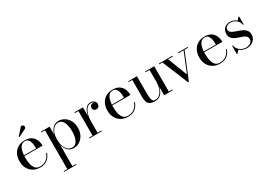

<svg xmlns="http://www.w3.org/2000/svg" viewBox="16 -1685 4106 2934"><g transform="rotate(-30 2069.0 -218.0)"><path d="M368.5 -618.5 235 -552.5 227 -562 326 -673Q340.5 -689.5 357.8 -684.8Q375 -680 382 -667.5Q389 -655 385 -639.8Q381 -624.5 368.5 -618.5ZM480 -135Q460.5 -72.5 411 -31.2Q361.5 10 279 10Q215 10 163 -18.8Q111 -47.5 80.5 -101.2Q50 -155 50 -230Q50 -305 79.2 -358.8Q108.5 -412.5 159 -441.2Q209.5 -470 274 -470Q347.5 -470 391.5 -440.8Q435.5 -411.5 455.2 -364.2Q475 -317 475 -262.5H154.5Q153.5 -247 153.5 -230Q153.5 -173 164.5 -121.5Q175.5 -70 203.8 -37.5Q232 -5 285 -5Q356 -5 401 -42.2Q446 -79.5 465 -135ZM274 -456.5Q232.5 -456.5 207.5 -431.5Q182.5 -406.5 170.5 -365.2Q158.5 -324 155 -276H369Q369.5 -302.5 366.5 -333.5Q363.5 -364.5 354 -392.5Q344.5 -420.5 325.5 -438.5Q306.5 -456.5 274 -456.5Z M560 236.5H623.5V-446.5H560V-460H713.5V-321.5Q730 -389 771 -429Q812 -469 872 -469Q925.5 -469 973 -440.5Q1020.5 -412 1050.2 -358.5Q1080 -305 1080 -230Q1080 -155 1050.2 -101.2Q1020.5 -47.5 973 -18.8Q925.5 10 872 10Q812 10 771 -30.5Q730 -71 713.5 -138.5V236.5H776.5V250H560ZM713.5 -230Q713.5 -159 733 -110Q752.5 -61 784.8 -35.5Q817 -10 855 -10Q915 -10 945.8 -69.8Q976.5 -129.5 976.5 -230Q976.5 -330.5 945.8 -389.8Q915 -449 855 -449Q817 -449 784.8 -423.8Q752.5 -398.5 733 -349.8Q713.5 -301 713.5 -230Z M1150 -13.5H1213.5V-446.5H1150V-460H1302V-309Q1310 -352.5 1327 -389.2Q1344 -426 1371.2 -448Q1398.5 -470 1437 -470Q1479 -470 1502 -446.8Q1525 -423.5 1525 -393Q1525 -367.5 1509.8 -349.8Q1494.5 -332 1468 -332Q1440.5 -332 1424.8 -347Q1409 -362 1409 -384.5Q1409 -413 1427.5 -427.2Q1446 -441.5 1467.5 -441.5Q1479 -441.5 1489 -438Q1467.5 -456 1436 -456Q1402.5 -456 1377.5 -435.5Q1352.5 -415 1335.5 -380.2Q1318.5 -345.5 1310.2 -303.2Q1302 -261 1302 -217.5V-13.5H1369V0H1150Z M2030.5 -135Q2011 -72.5 1961.5 -31.2Q1912 10 1829.5 10Q1765.5 10 1713.5 -18.8Q1661.5 -47.5 1631 -101.2Q1600.5 -155 1600.5 -230Q1600.5 -305 1629.8 -358.8Q1659 -412.5 1709.5 -441.2Q1760 -470 1824.5 -470Q1898 -470 1942 -440.8Q1986 -411.5 2005.8 -364.2Q2025.5 -317 2025.5 -262.5H1705Q1704 -247 1704 -230Q1704 -173 1715 -121.5Q1726 -70 1754.2 -37.5Q1782.5 -5 1835.5 -5Q1906.5 -5 1951.5 -42.2Q1996.5 -79.5 2015.5 -135ZM1824.5 -456.5Q1783 -456.5 1758 -431.5Q1733 -406.5 1721 -365.2Q1709 -324 1705.5 -276H1919.5Q1920 -302.5 1917 -333.5Q1914 -364.5 1904.5 -392.5Q1895 -420.5 1876 -438.5Q1857 -456.5 1824.5 -456.5Z M2559 -13.5H2622.5V0H2469V-151Q2461 -111 2442.5 -74.2Q2424 -37.5 2390.5 -13.8Q2357 10 2303.5 10Q2245.5 10 2215.5 -9.8Q2185.5 -29.5 2174.8 -63.5Q2164 -97.5 2164 -141V-446.5H2100.5V-460H2254V-154.5Q2254 -112.5 2257.8 -79.2Q2261.5 -46 2274.5 -26.8Q2287.5 -7.5 2315 -7.5Q2360 -7.5 2390 -30.5Q2420 -53.5 2437.2 -89.2Q2454.5 -125 2461.8 -164.2Q2469 -203.5 2469 -236V-446.5H2398.5V-460H2559Z M2929.5 -102.5 3070 -446.5H2979V-460H3150.5V-446.5H3086.5L2899.5 10H2885L2697.5 -446.5H2641.5V-460H2881.5V-446.5H2796.5Z M3652.5 -135Q3633 -72.5 3583.5 -31.2Q3534 10 3451.5 10Q3387.5 10 3335.5 -18.8Q3283.5 -47.5 3253 -101.2Q3222.5 -155 3222.5 -230Q3222.5 -305 3251.8 -358.8Q3281 -412.5 3331.5 -441.2Q3382 -470 3446.5 -470Q3520 -470 3564 -440.8Q3608 -411.5 3627.8 -364.2Q3647.5 -317 3647.5 -262.5H3327Q3326 -247 3326 -230Q3326 -173 3337 -121.5Q3348 -70 3376.2 -37.5Q3404.5 -5 3457.5 -5Q3528.5 -5 3573.5 -42.2Q3618.5 -79.5 3637.5 -135ZM3446.5 -456.5Q3405 -456.5 3380 -431.5Q3355 -406.5 3343 -365.2Q3331 -324 3327.5 -276H3541.5Q3542 -302.5 3539 -333.5Q3536 -364.5 3526.5 -392.5Q3517 -420.5 3498 -438.5Q3479 -456.5 3446.5 -456.5Z M3758 10H3746V-134H3759.5Q3763.5 -98.5 3786.2 -69.2Q3809 -40 3843.5 -22.5Q3878 -5 3917.5 -5Q3946 -5 3972 -13.8Q3998 -22.5 4014.8 -42Q4031.5 -61.5 4031.5 -93Q4031.5 -124.5 4011.8 -142.8Q3992 -161 3961 -172.8Q3930 -184.5 3895.2 -195.5Q3860.5 -206.5 3829.5 -222.5Q3798.5 -238.5 3779 -265.8Q3759.5 -293 3759.5 -337.5Q3759.5 -369.5 3774 -399.8Q3788.5 -430 3819 -449.5Q3849.5 -469 3897 -469Q3931.5 -469 3960.8 -457.5Q3990 -446 4012 -427L4051.5 -470H4063.5V-330H4050Q4048 -360.5 4028.2 -389Q4008.5 -417.5 3974.8 -436.2Q3941 -455 3898 -455Q3859.5 -455 3832.5 -436Q3805.5 -417 3805.5 -383.5Q3805.5 -355 3826.2 -337.5Q3847 -320 3879.5 -307.8Q3912 -295.5 3948.5 -283.2Q3985 -271 4017.5 -253.8Q4050 -236.5 4070.5 -209.5Q4091 -182.5 4091 -139.5Q4091 -95 4069 -61.2Q4047 -27.5 4009.5 -8.8Q3972 10 3924.5 10Q3889 10 3856.8 -2.2Q3824.5 -14.5 3800.5 -35.5Z"/></g></svg>

Font: Bodoni Moda 16pt
Style: Regular
Weight: 400
Version: Version 2.3